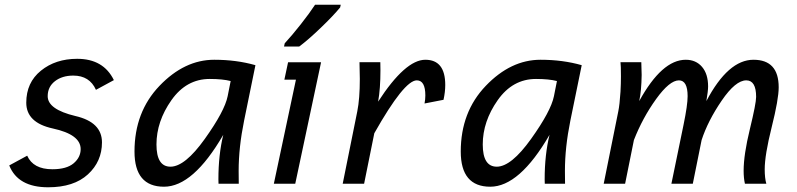

<svg xmlns="http://www.w3.org/2000/svg" viewBox="-20 -775 3364 810"><path d="M183.1 15.1Q55.7 15.1 19 -77.1L94.7 -118.2Q120.1 -61 200.7 -61Q261.2 -61 290.8 -86.2Q320.3 -111.3 320.3 -146Q320.3 -207.5 203.1 -232.9Q90.8 -257.3 90.8 -341.8Q90.8 -426.8 152.6 -476.8Q214.4 -526.9 305.7 -526.9Q416.5 -526.9 460.4 -437L384.8 -396Q357.9 -456.1 289.1 -456.1Q242.2 -456.1 211.7 -432.4Q181.2 -408.7 181.2 -369.1Q181.2 -313.5 297.9 -285.6Q410.2 -259.8 410.2 -174.3Q410.2 -93.8 350.8 -39.3Q291.5 15.1 183.1 15.1Z M699.2 -71.8Q760.3 -71.8 844 -189Q927.7 -306.2 940.4 -369.1L953.1 -433.1Q919.4 -441.9 864.7 -441.9Q766.1 -441.9 703.1 -352.3Q640.1 -262.7 640.1 -165.5Q640.1 -71.8 699.2 -71.8ZM671.9 12.7Q547.4 12.7 547.4 -135.7Q547.4 -302.7 652.8 -412.8Q758.3 -522.9 883.8 -522.9Q977.5 -522.9 1057.6 -500L1009.8 -266.1Q986.8 -153.3 986.8 -54.2Q986.8 -21 987.3 0H901.9L901.4 -18.6Q901.4 -122.1 921.9 -206.1Q794.9 12.7 671.9 12.7Z M1225.6 0H1135.3L1228.5 -439H1179.7L1195.3 -512.2H1334.5ZM1242.2 -578.6H1178.2L1181.2 -592.3Q1211.9 -625.5 1249 -672.6Q1286.1 -719.7 1309.1 -754.9H1417.5L1415 -743.7Q1386.2 -708.5 1333 -657.5Q1279.8 -606.4 1242.2 -578.6Z M1516.1 0H1425.8L1487.3 -305.2Q1498 -358.4 1498 -441.9L1496.6 -512.7H1584.5Q1585 -499 1585 -478.5Q1585 -400.4 1575.2 -346.2Q1689.9 -522.9 1774.4 -522.9Q1858.4 -522.9 1858.4 -416.5Q1858.4 -387.2 1851.1 -354L1771 -338.4Q1774.4 -355.5 1774.4 -372.1Q1774.4 -436 1738.3 -436Q1685.1 -436 1559.1 -212.9Z M2075.7 -71.8Q2136.7 -71.8 2220.5 -189Q2304.2 -306.2 2316.9 -369.1L2329.6 -433.1Q2295.9 -441.9 2241.2 -441.9Q2142.6 -441.9 2079.6 -352.3Q2016.6 -262.7 2016.6 -165.5Q2016.6 -71.8 2075.7 -71.8ZM2048.3 12.7Q1923.8 12.7 1923.8 -135.7Q1923.8 -302.7 2029.3 -412.8Q2134.8 -522.9 2260.3 -522.9Q2354 -522.9 2434.1 -500L2386.2 -266.1Q2363.3 -153.3 2363.3 -54.2Q2363.3 -21 2363.8 0H2278.3L2277.8 -18.6Q2277.8 -122.1 2298.3 -206.1Q2171.4 12.7 2048.3 12.7Z M3212.9 0H3122.6Q3117.2 -23.9 3117.2 -54.7Q3117.2 -122.6 3143.6 -230.7Q3169.9 -338.9 3169.9 -366.2Q3169.9 -436 3128.4 -436Q3083 -436 3024.7 -350.6Q2966.3 -265.1 2939.9 -184.1L2902.8 0H2812.5L2863.8 -249Q2880.9 -332 2880.9 -369.1Q2880.9 -436 2844.2 -436Q2804.7 -436 2747.8 -356.9Q2690.9 -277.8 2654.3 -184.1L2617.2 0H2526.9L2588.4 -305.2Q2594.2 -333 2597.7 -388.2Q2599.6 -422.4 2599.6 -453.1Q2599.6 -498 2597.7 -512.7H2685.5Q2686.5 -488.3 2687 -458.5Q2686 -391.6 2676.8 -348.6Q2772.5 -522.9 2873 -522.9Q2916 -522.9 2941.7 -492.9Q2967.3 -462.9 2967.3 -410.2Q2967.3 -391.6 2960 -348.6Q3051.8 -522.9 3158.7 -522.9Q3265.1 -522.9 3265.1 -406.7Q3265.1 -356.4 3235.6 -238.8Q3206.1 -121.1 3206.1 -60.5Q3206.1 -23.9 3212.9 0Z"/></svg>

Font: Cadman
Style: Italic
Weight: 400
Italic angle: -12°
Designer: Paul James MIller
Foundry: High-Logic / Made with FontCreator
Version: Version 2.114;March 28, 2021;FontCreator 13.0.0.2683 64-bit